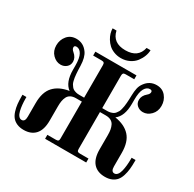

<svg xmlns="http://www.w3.org/2000/svg" viewBox="-196 -1126 1376 1359"><g transform="rotate(30 492.0 -447.0)"><path d="M660.2 -711.9V-680.2H589.8Q576.2 -680.2 571 -674.8Q565.9 -669.4 565.9 -655.8V-390.1H606.9Q621.6 -390.1 633.3 -393.3Q645 -396.5 653.8 -401.1Q662.6 -405.8 669.7 -414.8Q676.8 -423.8 681.4 -431.9Q686 -439.9 689.5 -454.3Q692.9 -468.8 694.8 -479.2Q696.8 -489.7 698.2 -508.1Q699.7 -526.4 700.2 -538.3Q700.7 -550.3 701.2 -571.8Q702.1 -605.5 707.3 -630.1Q712.4 -654.8 728 -675.8Q762.7 -724.1 819.8 -724.1Q867.2 -724.1 894.5 -690.9Q921.9 -657.7 921.9 -612.8Q921.9 -567.4 893.1 -538.1Q864.3 -508.8 828.1 -508.8Q800.8 -508.8 781 -525.9Q761.2 -543 761.2 -570.8Q761.2 -605 793 -631.8Q810.1 -645.5 810.1 -661.1Q810.1 -675.8 792 -675.8Q766.6 -675.8 749.8 -647Q732.9 -618.2 732.9 -554.2V-522Q732.9 -419.4 679.2 -379.9Q759.8 -367.2 802 -321Q844.2 -274.9 844.2 -185.1V-74.2Q844.2 -32.2 871.1 -32.2Q885.3 -32.2 895.8 -45.2Q906.2 -58.1 911.6 -80.3Q917 -102.5 919.4 -127.2Q921.9 -151.9 921.9 -180.2V-189.9H954.1V-180.2Q954.1 -143.6 951.2 -115.5Q948.2 -87.4 939.9 -60.5Q931.6 -33.7 917.5 -16.4Q903.3 1 879.9 11.5Q856.4 22 824.2 22Q762.7 22 729.2 -15.4Q695.8 -52.7 695.8 -127.9V-245.1Q695.8 -269.5 692.6 -287.8Q689.5 -306.2 681.2 -323Q672.9 -339.8 655.8 -348.9Q638.7 -357.9 613.8 -357.9H565.9V-56.2Q565.9 -42.5 571 -37.4Q576.2 -32.2 589.8 -32.2H660.2V0H324.2V-32.2H394Q407.7 -32.2 412.8 -37.4Q418 -42.5 418 -56.2V-357.9H370.1Q345.2 -357.9 328.1 -348.9Q311 -339.8 302.7 -323Q294.4 -306.2 291.3 -287.8Q288.1 -269.5 288.1 -245.1V-127.9Q288.1 -52.7 254.9 -15.4Q221.7 22 160.2 22Q127.9 22 104.5 11.5Q81.1 1 66.9 -16.4Q52.7 -33.7 44.2 -60.5Q35.6 -87.4 32.7 -115.5Q29.8 -143.6 29.8 -180.2V-189.9H62V-180.2Q62 -151.9 64.5 -127.2Q66.9 -102.5 72.3 -80.3Q77.6 -58.1 88.1 -45.2Q98.6 -32.2 112.8 -32.2Q140.1 -32.2 140.1 -74.2V-185.1Q140.1 -274.9 182.4 -321Q224.6 -367.2 305.2 -379.9Q251 -419.4 251 -522V-554.2Q251 -618.2 234.1 -647Q217.3 -675.8 191.9 -675.8Q173.8 -675.8 173.8 -661.1Q173.8 -645.5 190.9 -631.8Q223.1 -604.5 223.1 -570.8Q223.1 -543 203.1 -525.9Q183.1 -508.8 155.8 -508.8Q119.6 -508.8 90.8 -538.1Q62 -567.4 62 -612.8Q62 -657.7 89.4 -690.9Q116.7 -724.1 164.1 -724.1Q221.2 -724.1 255.9 -675.8Q281.2 -641.6 283.2 -571.8Q283.7 -549.8 284.2 -538.3Q284.7 -526.9 286.1 -508.1Q287.6 -489.3 289.3 -479Q291 -468.8 294.4 -454.3Q297.9 -439.9 302.5 -432.1Q307.1 -424.3 314.2 -415Q321.3 -405.8 330.1 -401.1Q338.9 -396.5 350.6 -393.3Q362.3 -390.1 377 -390.1H418V-655.8Q418 -669.4 412.8 -674.8Q407.7 -680.2 394 -680.2H324.2V-711.9ZM347.2 -916H378.9Q398.4 -826.2 502 -826.2Q605.5 -826.2 625 -916H657.2Q657.2 -892.6 647.5 -866.5Q637.7 -840.3 619.6 -816.7Q601.6 -793 570.6 -777.6Q539.6 -762.2 502 -762.2Q471.7 -762.2 445.3 -772.5Q418.9 -782.7 401.4 -799.1Q383.8 -815.4 371.3 -835.9Q358.9 -856.4 353 -877Q347.2 -897.5 347.2 -916Z"/></g></svg>

Font: Flanker Steampunk
Style: Bold
Weight: 700
Designer: Alexey Kryukov, Leonardo Di Lena
Foundry: Alexey Kryukov, Leonardo Di Lena
Version: 1.210